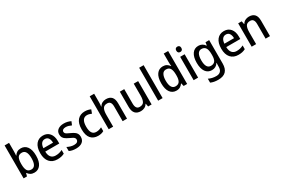

<svg xmlns="http://www.w3.org/2000/svg" viewBox="114 -2179 5608 3838"><g transform="rotate(-30 2917.5 -260.0)"><path d="M178 -568Q178 -541 176 -514.5Q174 -488 173 -468H178Q200 -505 235.5 -527Q271 -549 324 -549Q414 -549 466.5 -478Q519 -407 519 -270Q519 -133 466 -61.5Q413 10 324 10Q271 10 236 -10.5Q201 -31 178 -66H171L153 0H75V-760H178ZM299 -463Q229 -463 203.5 -415.5Q178 -368 178 -278V-265Q178 -171 205 -123Q232 -75 301 -75Q414 -75 414 -271Q414 -463 299 -463Z M834 -549Q932 -549 986.5 -482.5Q1041 -416 1041 -307V-247H717Q719 -162 756 -118Q793 -74 861 -74Q905 -74 941.5 -83Q978 -92 1017 -112V-26Q980 -7 942 1.5Q904 10 854 10Q741 10 677.5 -62.5Q614 -135 614 -266Q614 -402 673 -475.5Q732 -549 834 -549ZM834 -469Q784 -469 754 -432Q724 -395 719 -324H941Q941 -387 915 -428Q889 -469 834 -469Z M1482 -151Q1482 -72 1430 -31Q1378 10 1285 10Q1235 10 1197.5 1.5Q1160 -7 1129 -22V-116Q1160 -99 1202 -86Q1244 -73 1285 -73Q1335 -73 1358.5 -92Q1382 -111 1382 -143Q1382 -161 1373 -176Q1364 -191 1340 -206Q1316 -221 1271 -240Q1226 -261 1194 -282Q1162 -303 1145.5 -332Q1129 -361 1129 -404Q1129 -473 1180.5 -511Q1232 -549 1316 -549Q1360 -549 1399.5 -539.5Q1439 -530 1475 -512L1442 -433Q1411 -448 1379 -457.5Q1347 -467 1314 -467Q1272 -467 1250 -451.5Q1228 -436 1228 -409Q1228 -389 1238 -375Q1248 -361 1272.5 -347Q1297 -333 1341 -314Q1385 -294 1416.5 -273Q1448 -252 1465 -223Q1482 -194 1482 -151Z M1794 10Q1689 10 1629 -57.5Q1569 -125 1569 -267Q1569 -409 1631.5 -479Q1694 -549 1800 -549Q1841 -549 1876 -540.5Q1911 -532 1936 -519L1905 -436Q1881 -447 1854 -454.5Q1827 -462 1802 -462Q1674 -462 1674 -267Q1674 -77 1800 -77Q1837 -77 1867.5 -86Q1898 -95 1926 -110V-22Q1873 10 1794 10Z M2142 -558Q2142 -533 2140 -508.5Q2138 -484 2135 -467H2142Q2164 -508 2203 -528.5Q2242 -549 2289 -549Q2374 -549 2418 -501.5Q2462 -454 2462 -355V0H2361V-338Q2361 -401 2338.5 -432Q2316 -463 2267 -463Q2196 -463 2169 -414.5Q2142 -366 2142 -272V0H2039V-760H2142Z M3030 -539V0H2949L2936 -71H2930Q2907 -30 2867 -10Q2827 10 2780 10Q2607 10 2607 -187V-539H2709V-205Q2709 -76 2801 -76Q2874 -76 2901 -123.5Q2928 -171 2928 -263V-539Z M3284 0H3181V-760H3284Z M3602 10Q3511 10 3459 -61Q3407 -132 3407 -269Q3407 -406 3459.5 -477.5Q3512 -549 3602 -549Q3654 -549 3690 -527Q3726 -505 3749 -470H3754Q3752 -488 3750 -512Q3748 -536 3748 -555V-760H3850V0H3769L3753 -69H3748Q3725 -34 3690 -12Q3655 10 3602 10ZM3627 -74Q3693 -74 3721.5 -118Q3750 -162 3750 -250V-271Q3750 -366 3722.5 -414.5Q3695 -463 3625 -463Q3568 -463 3539.5 -411.5Q3511 -360 3511 -268Q3511 -174 3540 -124Q3569 -74 3627 -74Z M4052 -745Q4078 -745 4094 -730Q4110 -715 4110 -683Q4110 -651 4093.5 -636Q4077 -621 4052 -621Q4027 -621 4010.5 -636Q3994 -651 3994 -683Q3994 -715 4010 -730Q4026 -745 4052 -745ZM4103 -539V0H4000V-539Z M4421 -549Q4468 -549 4505 -529.5Q4542 -510 4569 -469H4574L4585 -539H4669V3Q4669 119 4611.5 179.5Q4554 240 4433 240Q4332 240 4260 207V116Q4340 156 4436 156Q4499 156 4533.5 121.5Q4568 87 4568 17V0Q4568 -14 4569 -35.5Q4570 -57 4571 -72H4567Q4517 10 4420 10Q4328 10 4277 -62.5Q4226 -135 4226 -268Q4226 -401 4277.5 -475Q4329 -549 4421 -549ZM4444 -463Q4388 -463 4359 -412.5Q4330 -362 4330 -267Q4330 -75 4446 -75Q4510 -75 4540 -116Q4570 -157 4570 -248V-270Q4570 -372 4539.5 -417.5Q4509 -463 4444 -463Z M5012 -549Q5110 -549 5164.5 -482.5Q5219 -416 5219 -307V-247H4895Q4897 -162 4934 -118Q4971 -74 5039 -74Q5083 -74 5119.5 -83Q5156 -92 5195 -112V-26Q5158 -7 5120 1.5Q5082 10 5032 10Q4919 10 4855.5 -62.5Q4792 -135 4792 -266Q4792 -402 4851 -475.5Q4910 -549 5012 -549ZM5012 -469Q4962 -469 4932 -432Q4902 -395 4897 -324H5119Q5119 -387 5093 -428Q5067 -469 5012 -469Z M5590 -549Q5673 -549 5717.5 -502.5Q5762 -456 5762 -356V0H5661V-338Q5661 -400 5638.5 -431.5Q5616 -463 5567 -463Q5496 -463 5469 -415.5Q5442 -368 5442 -273V0H5339V-539H5420L5434 -467H5440Q5463 -508 5503 -528.5Q5543 -549 5590 -549Z"/></g></svg>

Font: Noto Sans Ethiopic SemiCondensed Medium
Style: Regular
Weight: 500
Width: 4
Designer: Monotype Design Team
Foundry: Monotype Imaging Inc.
Version: Version 2.102; ttfautohint (v1.8.4.7-5d5b)